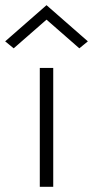

<svg xmlns="http://www.w3.org/2000/svg" viewBox="-64 -723 360 743"><path d="M116 -647 243 -536 276 -563 116 -703 -44 -563 -11 -536ZM90 -460V0H142V-460Z"/></svg>

Font: Jost Light
Style: Regular
Weight: 300
Version: Version 3.710